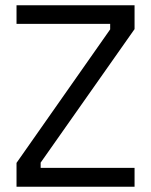

<svg xmlns="http://www.w3.org/2000/svg" viewBox="-20 -711 576 732"><path d="M43 1V-90L400 -599V-620H43V-691H493V-600L135 -91V-71H493V1Z"/></svg>

Font: Cairo Play
Style: Regular
Weight: 400
Designer: Mohamed Gaber, Accademia di Belle Arti di Urbino
Foundry: Kief Type Foundry, Accademia di Belle Arti di Urbino
Version: Version 3.119